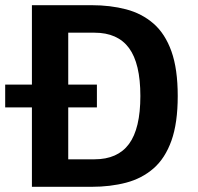

<svg xmlns="http://www.w3.org/2000/svg" viewBox="-33 -720 763 740"><path d="M90 0V-306H-13V-394H90V-700H320Q392.5 -700 453.2 -684Q514 -668 558.8 -629Q603.5 -590 627.8 -522Q652 -454 652 -350Q652 -246 627.8 -178Q603.5 -110 558.8 -71Q514 -32 453.2 -16Q392.5 0 320 0ZM230 -106H331Q420.5 -106 464.2 -165.2Q508 -224.5 508 -350Q508 -475.5 464.2 -534.8Q420.5 -594 331 -594H230V-394H340.5V-306H230Z"/></svg>

Font: League Mono SemiBold
Style: Regular
Weight: 600
Width: 6
Designer: Tyler Finck
Foundry: The League of Moveable Type / Tyler Finck
Version: Version 2.300;RELEASE